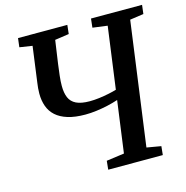

<svg xmlns="http://www.w3.org/2000/svg" viewBox="-109 -845 917 948"><g transform="rotate(-15 350.0 -371.5)"><path d="M328.5 0 333 -44.5 424 -57 460 -321Q434.5 -312.5 405.5 -306Q376.5 -299.5 347.2 -295.8Q318 -292 291 -292Q238 -292 201 -303.5Q164 -315 141 -335.8Q118 -356.5 107.5 -385.8Q97 -415 97 -450.5Q97 -464 98.2 -478.5Q99.5 -493 101.5 -506L126 -687.5L61 -697.5L66.5 -743H318.5L313.5 -697.5L241.5 -687L224.5 -569Q220.5 -539 217.2 -510.5Q214 -482 214 -458.5Q214 -423 224.2 -398.8Q234.5 -374.5 259.8 -362.2Q285 -350 328.5 -350Q351 -350 376.8 -353.2Q402.5 -356.5 426.5 -361.5Q450.5 -366.5 467 -371.5L510 -687.5L434.5 -697.5L439.5 -743H700.5L695 -697.5L625 -687.5L539 -57L612 -44.5L607.5 0Z"/></g></svg>

Font: Merriweather Medium
Style: Italic
Weight: 500
Italic angle: -7.8°
Version: Version 2.101